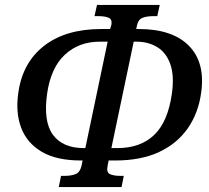

<svg xmlns="http://www.w3.org/2000/svg" viewBox="-20 -744 841 774"><path d="M217 10 226 -35H239Q268 -35 285.5 -42.5Q303 -50 309 -77L313 -97H307Q208 -97 148.5 -132Q89 -167 65.5 -228.5Q42 -290 54 -371Q71 -492 158 -559.5Q245 -627 388 -627H424L429 -644Q433 -666 418 -672.5Q403 -679 374 -679H361L371 -724H624L614 -679H601Q572 -679 555 -672.5Q538 -666 533 -644L529 -627H539Q675 -627 741.5 -559.5Q808 -492 791 -371Q780 -289 737.5 -227.5Q695 -166 622 -131.5Q549 -97 444 -97H418L414 -77Q408 -50 422.5 -42.5Q437 -35 466 -35H479L470 10ZM324 -147 414 -576H382Q298 -576 241.5 -523.5Q185 -471 170 -367Q154 -254 193.5 -200.5Q233 -147 318 -147ZM429 -147H453Q546 -147 601.5 -200Q657 -253 673 -367Q683 -439 666.5 -485.5Q650 -532 614 -554Q578 -576 530 -576H519Z"/></svg>

Font: Noto Serif SemiCondensed Medium
Style: Italic
Weight: 500
Width: 4
Italic angle: -12°
Designer: Monotype Design Team
Foundry: Monotype Imaging Inc.
Version: Version 2.013